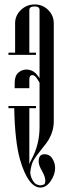

<svg xmlns="http://www.w3.org/2000/svg" viewBox="-20 -832 285 864"><path d="M150 -491 158 -480V-787Q158 -803 136 -803Q112 -803 112 -787V-595H142V-585H18V-595H48V-727Q48 -762 74 -787Q100 -812 136 -812Q172 -812 197 -787Q222 -762 222 -727V-287Q222 -244 200 -205Q193 -192 167.5 -161Q142 -130 130 -109Q120 -91 116 -55Q119 -27 136 -8Q149 2 162 2Q170 2 180 -3Q184 -9 184 -18Q184 -36 170 -61Q154 -87 154 -106Q154 -138 180 -138Q203 -138 215.5 -118.5Q228 -99 228 -76Q228 -46 208 -17Q188 12 162 12Q107 12 70 -114Q47 -196 44 -345H18V-355H142V-345H112V-93Q113 -98 122 -115Q158 -182 158 -260V-460L148 -476Q137 -494 126 -494Q112 -494 112 -474V-435H46V-458Q46 -490 62 -504.5Q78 -519 98 -519Q130 -519 150 -491Z"/></svg>

Font: Cathisma Unicode
Style: Normal
Weight: 400
Version: Version 1.0